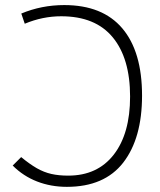

<svg xmlns="http://www.w3.org/2000/svg" viewBox="-20 -723 626 753"><path d="M242.2 9.8Q179.7 9.8 125.5 -11.2Q71.3 -32.2 29.8 -73.7L63 -106.9Q96.7 -79.1 124.5 -63.2Q152.3 -47.4 181.4 -40.8Q210.4 -34.2 247.6 -34.2Q362.3 -34.2 426.3 -116.7Q490.2 -199.2 490.2 -344.2Q490.2 -494.1 422.1 -576.7Q354 -659.2 220.2 -659.2Q147 -659.2 77.1 -629.9L63.5 -669.9Q143.1 -703.1 231.9 -703.1Q382.3 -703.1 459.7 -611.8Q537.1 -520.5 537.1 -348.1Q537.1 -180.7 463.4 -85.4Q389.6 9.8 242.2 9.8Z"/></svg>

Font: Cascadia Code NF ExtraLight
Style: Regular
Weight: 200
Monospace: yes
Designer: Aaron Bell
Foundry: Saja Typeworks
Version: Version 2404.023; ttfautohint (v1.8.4)